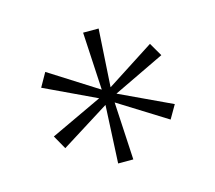

<svg xmlns="http://www.w3.org/2000/svg" viewBox="-65 -810 589 526"><g transform="rotate(-15 230.0 -546.5)"><path d="M210 -361 218 -525 81 -439 59 -478 206 -547 60 -616 82 -655 219 -568 210 -732H254L244 -568L379 -655L401 -617L255 -547L402 -478L380 -440L244 -525L253 -361Z"/></g></svg>

Font: DM Sans 20pt ExtraLight
Style: Regular
Weight: 250
Version: Version 4.004;gftools[0.9.30]